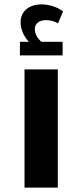

<svg xmlns="http://www.w3.org/2000/svg" viewBox="-20 -857 376 877"><path d="M139 -723C139 -750 159 -765 191 -765C210 -765 232 -759 245 -750L268 -805C242 -825 204 -837 170 -837C112 -837 74 -805 74 -755C74 -723 89 -690 112 -666H71V-604H266V-666H169C151 -682 139 -703 139 -723ZM92 0H244V-540H92Z"/></svg>

Font: Juman SemiBold
Style: Regular
Weight: 600
Designer: Bandar Raffah (Arabic) Julieta Ulanovsky (Latin)
Foundry: Caramella
Version: Version 5.022;PS 005.022;hotconv 1.0.88;makeotf.lib2.5.64775